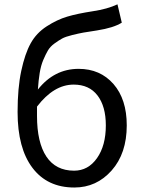

<svg xmlns="http://www.w3.org/2000/svg" viewBox="-20 -836 647 869"><path d="M315.4 -63.5Q378.9 -63.5 418.9 -120.1Q459 -176.8 459 -268.6Q459 -354.5 421.4 -403.8Q383.8 -453.1 313.5 -453.1Q223.6 -453.1 147.5 -353.5V-311.5Q147.5 -191.4 189.9 -127.4Q232.4 -63.5 315.4 -63.5ZM511.7 -816.4 531.2 -733.4Q494.1 -710 418.9 -698.2Q378.9 -692.4 357.4 -688.5Q335.9 -684.6 306.2 -677.2Q276.4 -669.9 261.2 -661.6Q246.1 -653.3 226.6 -639.2Q207 -625 196.8 -607.4Q186.5 -589.8 175.8 -564.5Q165 -539.1 159.7 -505.9Q154.3 -472.7 151.4 -430.7Q225.6 -524.4 335.9 -524.4Q433.6 -524.4 493.7 -455.6Q553.7 -386.7 553.7 -268.6Q553.7 -141.6 485.4 -64.5Q417 12.7 316.4 12.7Q194.3 12.7 127 -76.2Q59.6 -165 59.6 -329.1Q59.6 -437.5 76.2 -515.1Q92.8 -592.8 118.7 -639.6Q144.5 -686.5 191.4 -716.8Q238.3 -747.1 284.2 -760.7Q330.1 -774.4 400.4 -785.2Q465.8 -794.9 511.7 -816.4Z"/></svg>

Font: Gen Shin Gothic Regular
Style: Regular
Weight: 400
Designer: [Source Han Sans]
Ryoko NISHIZUKA  (kana & ideographs); Paul D. Hunt (Latin, Greek & Cyrillic); Wenlong ZHANG  (bopomofo
Version: Version 1.002.20150607